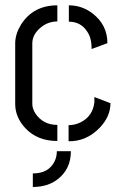

<svg xmlns="http://www.w3.org/2000/svg" viewBox="-20 -539 469 734"><path d="M105.5 175.8V124Q166 124 188.5 78.1Q197.3 60.5 197.3 39.1H251Q251 107.4 200.2 146.5Q162.1 175.8 105.5 175.8ZM38.1 -141.6Q38.1 -90.8 77.1 -48.8Q123 0 199.2 0V-61.5Q144.5 -61.5 115.2 -105.5Q103.5 -124 103.5 -141.6V-373Q103.5 -408.2 137.7 -435.5Q165 -457 199.2 -457V-518.6Q107.4 -518.6 60.5 -445.3Q39.1 -410.2 38.1 -376ZM243.2 -456.1Q291 -456.1 315.4 -415Q327.1 -396.5 329.1 -372.1Q330.1 -367.2 330.1 -351.6L390.6 -374Q390.6 -444.3 333 -488.3Q293 -518.6 243.2 -518.6ZM242.2 1Q310.5 2 361.3 -50.8Q402.3 -93.8 402.3 -144.5L340.8 -168V-148.4Q335 -93.8 286.1 -70.3Q264.6 -60.5 242.2 -60.5Z"/></svg>

Font: Post No Bills Jaffna Medium
Style: Regular
Weight: 500
Designer: Kosala Senevirathne, Siva Puranthara, Lasantha Premarathna, Tharique Azeez
Foundry: Mooniak
Version: Version 1.220 ; ttfautohint (v1.6)